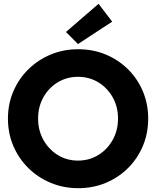

<svg xmlns="http://www.w3.org/2000/svg" viewBox="-20 -988 826 1016"><path d="M394 7.8Q316.4 7.8 248.8 -20.3Q181.2 -48.3 130.1 -98.6Q79.1 -148.9 50.5 -215.8Q22 -282.7 22 -360.4Q22 -437.5 50.5 -504.4Q79.1 -571.3 130.1 -621.3Q181.2 -671.4 248.5 -699.5Q315.9 -727.5 393.6 -727.5Q472.2 -727.5 539.6 -699.5Q606.9 -671.4 657.5 -621.3Q708 -571.3 736.1 -504.4Q764.2 -437.5 764.2 -360.4Q764.2 -282.7 736.1 -215.8Q708 -148.9 657.5 -98.6Q606.9 -48.3 539.6 -20.3Q472.2 7.8 394 7.8ZM392.6 -138.2Q452.1 -138.2 500.2 -167.7Q548.3 -197.3 576.4 -247.8Q604.5 -298.3 604.5 -360.4Q604.5 -423.3 576.2 -473.4Q547.9 -523.4 500 -552.5Q452.1 -581.5 392.6 -581.5Q333.5 -581.5 285.6 -552.5Q237.8 -523.4 209.7 -473.4Q181.6 -423.3 181.6 -360.4Q181.6 -297.9 209.7 -247.6Q237.8 -197.3 285.6 -167.7Q333.5 -138.2 392.6 -138.2ZM392.6 -754.9 329.1 -818.8 501.5 -967.8 573.7 -873.5Z"/></svg>

Font: Reddit Sans ExtraBold
Style: Regular
Weight: 800
Designer: Stephen Hutchings
Foundry: Reddit
Version: Version 1.014; ttfautohint (v1.8.4.7-5d5b)